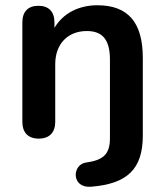

<svg xmlns="http://www.w3.org/2000/svg" viewBox="-20 -519 625 730"><path d="M326 191C464 180 523 124 523 -4V-298C523 -434 467 -499 350 -499C280 -499 220 -469 187 -413V-434C187 -475 165 -497 126 -497C87 -497 65 -475 65 -434V-56C65 -15 87 8 127 8C168 8 190 -15 190 -56V-275C190 -351 237 -401 310 -401C370 -401 398 -368 398 -292V7C398 69 371 90 307 99C253 107 251 197 326 191Z"/></svg>

Font: Nunito
Style: Bold
Weight: 700
Designer: Vernon Adams
Foundry: Vernon Adams
Version: Version 3.602